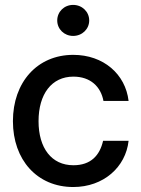

<svg xmlns="http://www.w3.org/2000/svg" viewBox="-20 -751 574 783"><path d="M278.8 11.7C401.9 11.7 492.7 -69.3 504.4 -176.8H400.4C386.7 -116.7 350.1 -77.1 279.3 -77.1C189.9 -77.1 137.2 -147.5 137.2 -256.8C137.2 -367.2 190.4 -438.5 279.3 -438.5C349.1 -438.5 391.1 -397.5 401.9 -339.4H504.4C491.7 -448.7 401.9 -527.3 278.8 -527.3C131.8 -527.3 32.7 -415.5 32.7 -256.8C32.7 -99.1 131.3 11.7 278.8 11.7ZM278.3 -604.5C314.9 -604.5 343.8 -632.3 343.8 -667.5C343.8 -703.1 314.9 -731 278.3 -731C241.7 -731 213.4 -703.1 213.4 -667.5C213.4 -632.3 241.7 -604.5 278.3 -604.5Z"/></svg>

Font: Inteeer Medium
Style: Regular
Weight: 500
Designer: Rasmus Andersson
Foundry: rsms
Version: Version 4.001;Glyphs 3.4 (3402)